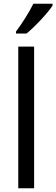

<svg xmlns="http://www.w3.org/2000/svg" viewBox="-20 -1010 302 1030"><path d="M262 -980V-990H159C137 -945 99 -885 66 -841V-830H122C167 -866 237 -941 262 -980ZM163 0V-760H78V0Z"/></svg>

Font: Noto Sans Lao SemiCondensed
Style: Regular
Weight: 400
Width: 4
Designer: Monotype Design Team
Foundry: Monotype Imaging Inc.
Version: Version 2.003